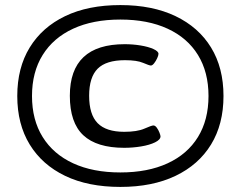

<svg xmlns="http://www.w3.org/2000/svg" viewBox="-20 -729 928 756"><path d="M454 7Q327 7 236.5 -36.5Q146 -80 97 -160Q48 -240 48 -351Q48 -462 97 -542Q146 -622 236.5 -665.5Q327 -709 454 -709Q580 -709 671 -665.5Q762 -622 811 -542Q860 -462 860 -351Q860 -240 811 -160Q762 -80 671 -36.5Q580 7 454 7ZM454 -50Q562 -50 640 -86Q718 -122 759.5 -189.5Q801 -257 801 -351Q801 -445 759.5 -512.5Q718 -580 640 -616Q562 -652 454 -652Q346 -652 268 -616Q190 -580 148 -512.5Q106 -445 106 -351Q106 -257 148 -189.5Q190 -122 268 -86Q346 -50 454 -50ZM469 -147Q361 -147 308 -196.5Q255 -246 255 -352Q255 -555 471 -555Q503 -555 533.5 -550Q564 -545 584 -536Q604 -527 604 -517Q604 -511 599 -500Q594 -489 587 -480Q580 -471 574 -471Q568 -471 543.5 -481.5Q519 -492 472 -492Q398 -492 364.5 -458.5Q331 -425 331 -352Q331 -278 364.5 -244Q398 -210 469 -210Q520 -210 548.5 -222.5Q577 -235 584 -235Q591 -235 597.5 -226Q604 -217 608 -206.5Q612 -196 612 -192Q612 -179 590.5 -168.5Q569 -158 536 -152.5Q503 -147 469 -147Z"/></svg>

Font: Asap Expanded Expanded SemiBold
Style: Italic
Weight: 600
Width: 7
Italic angle: -6°
Designer: Pablo Cosgaya
Foundry: Omnibus-Type
Version: Version 3.001; ttfautohint (v1.8.4.7-5d5b)